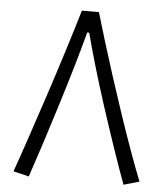

<svg xmlns="http://www.w3.org/2000/svg" viewBox="-51 -744 688 795"><g transform="rotate(5 293.0 -346.5)"><path d="M328.1 -698.2Q343.8 -645 364.5 -577.1Q385.3 -509.3 409.4 -434.3Q433.6 -359.4 459 -283.9Q484.4 -208.5 509.3 -139.2Q534.2 -69.8 556.6 -13.7L491.7 4.9Q466.3 -64 438.5 -145.8Q410.6 -227.5 383.5 -311.3Q356.4 -395 333.7 -472.4Q311 -549.8 295.4 -609.9H287.1Q269 -541 245.4 -460.7Q221.7 -380.4 195.8 -297.1Q169.9 -213.9 144.8 -136.2Q119.6 -58.6 98.1 4.9L33.2 -10.7Q57.1 -78.1 85.4 -162.1Q113.8 -246.1 144 -337.9Q174.3 -429.7 203.4 -522Q232.4 -614.3 257.3 -698.2Z"/></g></svg>

Font: Cascadia Mono PL Light
Style: Regular
Weight: 300
Monospace: yes
Designer: Aaron Bell
Foundry: Saja Typeworks
Version: Version 2404.023; ttfautohint (v1.8.4)